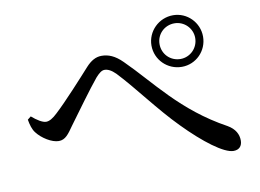

<svg xmlns="http://www.w3.org/2000/svg" viewBox="-71 -797 1141 843"><g transform="rotate(-10 500.0 -375.5)"><path d="M747 -462C810 -462 861 -513 861 -577C861 -640 810 -692 747 -692C683 -692 631 -640 631 -577C631 -513 683 -462 747 -462ZM747 -656C790 -656 826 -621 826 -577C826 -532 790 -497 747 -497C702 -497 667 -532 667 -577C667 -621 702 -656 747 -656ZM62 -291C84 -262 127 -235 158 -235C188 -235 203 -258 227 -292C263 -341 334 -439 369 -481C385 -499 397 -508 409 -508C423 -508 439 -501 458 -482C530 -406 608 -297 693 -211C778 -124 863 -59 906 -59C932 -59 945 -75 945 -99C945 -126 932 -152 899 -171C705 -277 609 -419 499 -527C466 -560 437 -571 407 -571C381 -571 359 -558 337 -534C301 -494 215 -399 168 -356C148 -337 132 -328 118 -328C102 -328 78 -343 55 -363L40 -351C44 -328 50 -306 62 -291Z"/></g></svg>

Font: Noto Serif SC Medium
Style: Regular
Weight: 500
Designer: Ryoko NISHIZUKA 西塚涼子 (kana & ideographs); Frank Grießhammer (Latin, Greek & Cyrillic); Wenlong ZHANG 张文龙 (bopomofo); San
Foundry: Adobe Systems Incorporated
Version: Version 1.001;PS 1.001;hotconv 16.6.54;makeotf.lib2.5.65590